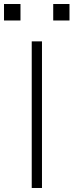

<svg xmlns="http://www.w3.org/2000/svg" viewBox="-46 -936 366 956"><path d="M112 0V-730H163V0ZM219 -834V-916H300V-834ZM-26 -834V-916H56V-834Z"/></svg>

Font: M PLUS 1 Light
Style: Regular
Weight: 300
Designer: Coji Morishita
Foundry: UNDERFOREST DESIGN
Version: Version 1.001